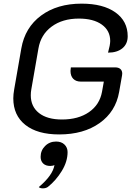

<svg xmlns="http://www.w3.org/2000/svg" viewBox="-20 -729 734 1054"><path d="M53 -189Q53 -211 58 -239L97 -463Q117 -578 205.5 -643.5Q294 -709 428 -709Q546 -709 613.5 -661Q681 -613 681 -530Q681 -488 652 -464Q623 -440 573 -440Q585 -483 585 -504Q585 -561 539 -594Q493 -627 413 -627Q323 -627 263.5 -583Q204 -539 191 -463L152 -239Q149 -223 149 -206Q149 -144 194 -108.5Q239 -73 320 -73Q410 -73 468.5 -113.5Q527 -154 540 -225L550 -281H424Q397 -281 382 -296.5Q367 -312 367 -340Q367 -345 369 -359H613Q631 -359 641 -350Q651 -341 651 -325Q651 -319 650 -315L634 -224Q615 -116 527 -53.5Q439 9 305 9Q185 9 119 -43.5Q53 -96 53 -189ZM279 177Q276 179 269.5 180.5Q263 182 256 182Q231 182 217 168.5Q203 155 203 132Q203 97 227.5 72.5Q252 48 288 48Q317 48 334 64.5Q351 81 351 106Q351 158 319 210Q287 262 243 297Q232 305 215 305Q200 305 193 298Q270 233 279 177Z"/></svg>

Font: K2D
Style: Italic
Weight: 400
Italic angle: -10°
Designer: Katatrad Aksorn Co.,Ltd.
Foundry: Cadson Demak Co.,Ltd.
Version: Version 1.000; ttfautohint (v1.6)